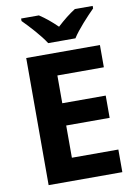

<svg xmlns="http://www.w3.org/2000/svg" viewBox="-100 -998 752 1062"><g transform="rotate(-10 276.0 -467.0)"><path d="M219 -774H372C400 -819 461 -884 497 -920V-934H397C362 -912 330 -886 294 -853C260 -886 230 -911 195 -934H95V-920C132 -883 191 -819 219 -774ZM499 0V-127H238V-308H482V-433H238V-589H499V-714H85V0Z"/></g></svg>

Font: Noto Sans Lao UI
Style: Bold
Weight: 700
Designer: Monotype Design Team
Foundry: Monotype Imaging Inc.
Version: Version 2.000